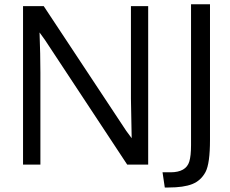

<svg xmlns="http://www.w3.org/2000/svg" viewBox="-20 -750 1049 875"><path d="M85 0ZM731 104.5 720.7 35.2H756.8Q828.1 35.2 842.8 -14.2Q850.6 -40 850.6 -88.4V-730.5H937V-117.7Q937 -115.2 937 -112.8Q937 -4.4 916.5 34.2Q895.5 73.2 856.2 88.9Q816.9 104.5 748 104.5ZM85 0V-722.2H179.2L555.2 -153.8L580.1 -120.1Q576.7 -275.9 576.7 -300.3V-722.2H655.3V0H559.6L184.6 -568.4L160.2 -602.1Q164.1 -499.5 164.1 -418.9V0Z"/></svg>

Font: Oxygen
Style: Normal
Weight: 400
Designer: Vernon Adams
Foundry: Vernon Adams
Version: Version Release 0.2.2 webfont; ttfautohint (v0.8.52-bc40) -l